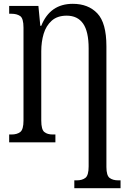

<svg xmlns="http://www.w3.org/2000/svg" viewBox="-20 -745 669 1005"><path d="M369 240V199H382Q410 199 427 186Q444 173 444 126V-492Q444 -580 415 -621.5Q386 -663 329 -663Q280 -663 250.5 -636.5Q221 -610 208.5 -568Q196 -526 196 -477V-114Q196 -67 212 -54Q228 -41 256 -41H270V0H28V-41H40Q69 -41 86 -54Q103 -67 103 -114V-600Q103 -649 85.5 -661Q68 -673 40 -673H28V-714H181L191 -610H196Q242 -725 361 -725Q442 -725 489.5 -675Q537 -625 537 -503V129Q537 174 554 186.5Q571 199 599 199H611V240Z"/></svg>

Font: Noto Serif ExtraCondensed
Style: Regular
Weight: 400
Width: 2
Designer: Monotype Design Team
Foundry: Monotype Imaging Inc.
Version: Version 2.015